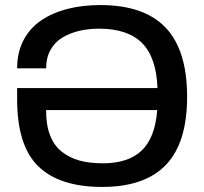

<svg xmlns="http://www.w3.org/2000/svg" viewBox="-20 -718 796 750"><path d="M378.9 12.2Q212.9 12.2 129.9 -68.1Q46.9 -148.4 46.9 -330.1V-374H595.2Q590.8 -493.7 534.9 -549.8Q479 -606 367.2 -606Q324.7 -606 288.3 -597.2Q252 -588.4 222.7 -570.6Q193.4 -552.7 176.8 -522.2Q160.2 -491.7 160.2 -451.2H46.9Q46.9 -512.7 71.5 -560.3Q96.2 -607.9 140.4 -637.9Q184.6 -668 243.2 -683.1Q301.8 -698.2 372.1 -698.2Q543 -698.2 627 -610.1Q710.9 -522 710.9 -339.8Q710.9 -160.6 628.4 -74.2Q545.9 12.2 378.9 12.2ZM381.8 -80.1Q481 -80.1 533.4 -129.9Q585.9 -179.7 594.2 -288.1H160.2Q159.7 -231 175.3 -190.2Q190.9 -149.4 221.2 -125.5Q251.5 -101.6 290.8 -90.8Q330.1 -80.1 381.8 -80.1Z"/></svg>

Font: Archivo Medium
Style: Regular
Weight: 500
Designer: Hector Gatti
Foundry: Omnibus-Type
Version: Version 2.001